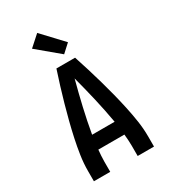

<svg xmlns="http://www.w3.org/2000/svg" viewBox="-235 -1101 1069 1212"><g transform="rotate(-30 300.0 -495.0)"><path d="M81 0V-74Q81 -130 89.5 -186.5Q98 -243 110 -298.5Q122 -354 136 -409Q150 -464 165.5 -518.5Q181 -573 197.5 -627Q214 -681 232 -735H368Q386 -681 402.5 -627Q419 -573 434.5 -518.5Q450 -464 464 -409Q478 -354 490 -298.5Q502 -243 510.5 -186.5Q519 -130 519 -74V0H400V-74Q400 -95 398.5 -116.5Q397 -138 395 -159H205Q203 -138 201.5 -116.5Q200 -95 200 -74V0ZM382 -260Q366 -352 345 -442.5Q324 -533 300 -623Q276 -533 255 -442.5Q234 -352 218 -260ZM319 -788 161 -920 239 -990 378 -842Z"/></g></svg>

Font: Zed Sans Extended
Style: Bold
Weight: 700
Width: 7
Designer: Belleve Invis
Foundry: Belleve Invis
Version: Version 1.0.0; ttfautohint (v1.8.4)